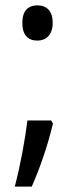

<svg xmlns="http://www.w3.org/2000/svg" viewBox="-20 -563 280 714"><path d="M63 -478C63 -433 84 -412 119 -412C151 -412 176 -433 176 -478C176 -522 154 -543 119 -543C84 -543 63 -522 63 -478ZM177 -104 170 -115H82C73 -43 56 51 35 131H98C130 59 158 -24 177 -104Z"/></svg>

Font: Noto Sans Gujarati UI Condensed
Style: Regular
Weight: 400
Width: 3
Designer: Jelle Bosma - Monotype Design Team, Universal Thirst
Foundry: Monotype Imaging Inc.
Version: Version 2.106